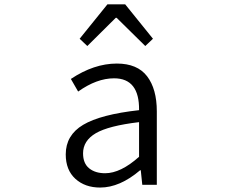

<svg xmlns="http://www.w3.org/2000/svg" viewBox="-20 -844 1040 877"><path d="M437.5 12.7Q368.2 12.7 324.2 -27.3Q280.3 -67.4 280.3 -138.7Q280.3 -226.6 359.9 -273.9Q439.5 -321.3 615.2 -340.8Q617.2 -486.3 501 -486.3Q421.9 -486.3 336.9 -425.8L303.7 -483.4Q409.2 -553.7 513.7 -553.7Q607.4 -553.7 651.9 -495.6Q696.3 -437.5 696.3 -335V0H629.9L623 -66.4H620.1Q527.3 12.7 437.5 12.7ZM460 -52.7Q531.2 -52.7 615.2 -127.9V-286.1Q475.6 -269.5 417.5 -235.4Q359.4 -201.2 359.4 -143.6Q359.4 -97.7 387.2 -75.2Q415 -52.7 460 -52.7ZM343.8 -667 470.7 -824.2H551.8L678.7 -667L643.6 -633.8L512.7 -762.7H508.8L378.9 -633.8Z"/></svg>

Font: Gen Shin Gothic Monospace Normal
Style: Regular
Weight: 350
Designer: [Source Han Sans]
Ryoko NISHIZUKA  (kana & ideographs); Paul D. Hunt (Latin, Greek & Cyrillic); Wenlong ZHANG  (bopomofo
Version: Version 1.002.20150607